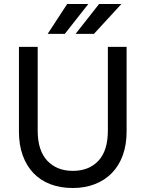

<svg xmlns="http://www.w3.org/2000/svg" viewBox="-20 -935 730 963"><path d="M345 8Q283 8 233 -11Q183 -30 148 -66.5Q113 -103 94 -155.5Q75 -208 75 -275V-700H169V-280Q169 -180 217 -129Q265 -78 345 -78Q426 -78 473.5 -128.5Q521 -179 521 -280V-700H615V-275Q615 -209 596 -156.5Q577 -104 541.5 -67.5Q506 -31 456 -11.5Q406 8 345 8ZM317 -915H423L305 -765H219ZM477 -915H589L451 -765H359Z"/></svg>

Font: PT Root UI Medium
Style: Regular
Weight: 500
Designer: Vitaly Kuzmin
Foundry: ParaType Ltd.
Version: Version 2.001G